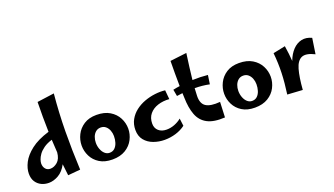

<svg xmlns="http://www.w3.org/2000/svg" viewBox="-70 -1360 3344 1922"><g transform="rotate(-20 1602.0 -398.5)"><path d="M195 14Q152 14 116 -3.5Q80 -21 58 -55Q36 -89 36 -140Q36 -196 67.5 -257.5Q99 -319 171 -375Q243 -431 365 -468Q363 -548 362.5 -627Q362 -706 364 -786L546 -811Q527 -610 525 -413Q523 -216 533 -4L401 8Q393 -53 387 -114Q351 -46 298.5 -16Q246 14 195 14ZM187 -194Q187 -159 206 -136.5Q225 -114 257 -114Q297 -114 333.5 -145.5Q370 -177 376 -245Q371 -313 368 -382Q313 -365 277.5 -339.5Q242 -314 222.5 -286.5Q203 -259 195 -234.5Q187 -210 187 -194Z M874 12Q792 12 737.5 -22Q683 -56 656 -110Q629 -164 629 -223Q629 -283 656.5 -338Q684 -393 738 -428Q792 -463 872 -463Q957 -463 1013.5 -428.5Q1070 -394 1098 -340Q1126 -286 1126 -226Q1126 -167 1098 -112Q1070 -57 1013.5 -22.5Q957 12 874 12ZM869 -61Q903 -61 924.5 -82Q946 -103 956 -135.5Q966 -168 966 -204Q966 -236 955 -264.5Q944 -293 922.5 -311.5Q901 -330 869 -330Q838 -330 816 -311.5Q794 -293 783 -263.5Q772 -234 772 -202Q772 -165 784.5 -132.5Q797 -100 819 -80.5Q841 -61 869 -61Z M1432 6Q1370 6 1314 -14.5Q1258 -35 1223 -78Q1188 -121 1188 -187Q1188 -248 1214.5 -295.5Q1241 -343 1285 -377Q1329 -411 1383.5 -431Q1438 -451 1495.5 -458Q1553 -465 1604 -459L1613 -362Q1547 -367 1491 -349Q1435 -331 1401.5 -290.5Q1368 -250 1368 -189Q1368 -141 1400 -112.5Q1432 -84 1485 -84Q1528 -84 1569.5 -100Q1611 -116 1644 -143L1654 -63Q1609 -29 1551 -11.5Q1493 6 1432 6Z M2074 1Q1954 8 1886 -28.5Q1818 -65 1789.5 -140.5Q1761 -216 1759 -324Q1758 -349 1757 -373Q1726 -370 1696 -365L1683 -436Q1718 -444 1755 -449Q1754 -517 1754 -584Q1754 -651 1755 -717L1931 -738Q1920 -662 1911.5 -593.5Q1903 -525 1896 -462Q1983 -465 2059 -457L2045 -362Q2008 -370 1968.5 -374Q1929 -378 1889 -378Q1886 -335 1885 -296Q1883 -214 1931 -183.5Q1979 -153 2081 -162Z M2392 12Q2310 12 2255.5 -22Q2201 -56 2174 -110Q2147 -164 2147 -223Q2147 -283 2174.5 -338Q2202 -393 2256 -428Q2310 -463 2390 -463Q2475 -463 2531.5 -428.5Q2588 -394 2616 -340Q2644 -286 2644 -226Q2644 -167 2616 -112Q2588 -57 2531.5 -22.5Q2475 12 2392 12ZM2387 -61Q2421 -61 2442.5 -82Q2464 -103 2474 -135.5Q2484 -168 2484 -204Q2484 -236 2473 -264.5Q2462 -293 2440.5 -311.5Q2419 -330 2387 -330Q2356 -330 2334 -311.5Q2312 -293 2301 -263.5Q2290 -234 2290 -202Q2290 -165 2302.5 -132.5Q2315 -100 2337 -80.5Q2359 -61 2387 -61Z M2900 9 2738 -1Q2755 -121 2758.5 -224Q2762 -327 2751 -437L2881 -464Q2895 -376 2900 -300Q2925 -367 2966 -410Q3007 -453 3058.5 -464.5Q3110 -476 3167 -449L3142 -283Q3054 -327 3005 -306Q2956 -285 2933 -205Q2910 -125 2900 9Z"/></g></svg>

Font: Marhey SemiBold
Style: Regular
Weight: 600
Designer: Nur Syamsi & Bustanul Arifin
Foundry: Namelatype
Version: Version 1.000; ttfautohint (v1.8.4.7-5d5b)